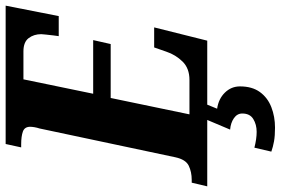

<svg xmlns="http://www.w3.org/2000/svg" viewBox="-198 -577 994 680"><g transform="rotate(-90 299.0 -237.0)"><path d="M-21 0 -8 -55H2Q30 -55 52 -65.5Q74 -76 82 -113L184 -594Q187 -603 188.5 -612Q190 -621 190 -627Q190 -647 173 -653Q156 -659 128 -659H117L129 -714H619L582 -526H511Q512 -531 513.5 -544.5Q515 -558 516.5 -571Q518 -584 518 -588Q518 -614 504 -632.5Q490 -651 457 -651H358L307 -404H497L483 -342H292L234 -63H356Q397 -63 421 -87.5Q445 -112 456 -145L471 -188H542L495 0ZM187 240Q158 240 138.5 236.5Q119 233 102 227L116 167Q147 175 172 175Q198 175 217.5 163Q237 151 237 124Q237 106 220.5 94.5Q204 83 180 81L218 -9H272L254 35Q289 40 311 62.5Q333 85 333 116Q333 159 313 186.5Q293 214 259.5 227Q226 240 187 240Z"/></g></svg>

Font: Noto Serif Condensed ExtraBold
Style: Italic
Weight: 800
Width: 3
Italic angle: -12°
Designer: Monotype Design Team
Foundry: Monotype Imaging Inc.
Version: Version 2.014; ttfautohint (v1.8.4.7-5d5b)